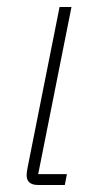

<svg xmlns="http://www.w3.org/2000/svg" viewBox="-20 -528 282 548"><path d="M89 0Q56 0 56 -28Q56 -36 59 -51L150 -508H184L89 -31H171L165 0Z"/></svg>

Font: IBM Plex Sans ExtLt
Style: Italic
Weight: 200
Italic angle: -11°
Designer: Mike Abbink, Paul van der Laan, Pieter van Rosmalen
Foundry: Bold Monday
Version: Version 3.005